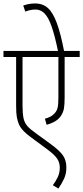

<svg xmlns="http://www.w3.org/2000/svg" viewBox="-20 -916 480 1108"><path d="M440 -587H353V-355Q353 -312 349 -290Q345 -268 332 -248Q320 -229 298 -216Q276 -203 249 -196L239 -231Q256 -235 271 -243Q286 -251 296 -263Q308 -276 312.5 -294.5Q317 -313 317 -353V-587H110V-310Q110 -262 115.5 -235Q121 -208 137.5 -189Q154 -170 187 -147L272 -85Q323 -48 343 -19.5Q363 9 363 51Q363 86 350 114.5Q337 143 317 172L285 153Q302 130 313.5 105.5Q325 81 325 52Q325 22 309.5 -1Q294 -24 249 -57L161 -122Q137 -139 118 -158Q99 -177 89 -199Q81 -219 77 -240.5Q73 -262 73 -308V-587H0V-622H440ZM316 -615Q297 -708 278.5 -761.5Q260 -815 237.5 -838Q215 -861 185 -861Q168 -861 153 -857.5Q138 -854 126 -849L114 -884Q128 -889 144.5 -892.5Q161 -896 183 -896Q227 -896 256.5 -869.5Q286 -843 308.5 -781.5Q331 -720 351 -615Z"/></svg>

Font: Noto Sans Condensed ExtraLight
Style: Italic
Weight: 200
Width: 3
Italic angle: -12°
Designer: Monotype Design Team
Foundry: Monotype Imaging Inc.
Version: Version 2.013; ttfautohint (v1.8.4.7-5d5b)